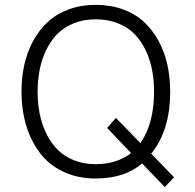

<svg xmlns="http://www.w3.org/2000/svg" viewBox="-20 -720 797 785"><path d="M653.8 44.9 561 -51.8Q489.7 9.8 371.1 9.8Q296.4 9.8 237.5 -18.6Q178.7 -46.9 142.1 -95.9Q105.5 -145 86.7 -208.5Q67.9 -272 67.9 -345.2Q67.9 -403.3 79.6 -455.8Q91.3 -508.3 115.7 -553Q140.1 -597.7 175.5 -630.4Q210.9 -663.1 261 -681.6Q311 -700.2 371.1 -700.2Q431.6 -700.2 482.2 -681.9Q532.7 -663.6 568.1 -630.9Q603.5 -598.1 627.9 -553.5Q652.3 -508.8 664.1 -456.3Q675.8 -403.8 675.8 -345.2Q675.8 -186.5 598.1 -91.8L691.9 4.9ZM371.1 -48.8Q457.5 -48.8 516.1 -94.2L418 -196.8L454.1 -237.8L554.2 -134.8Q609.9 -215.8 609.9 -345.2Q609.9 -392.1 601.8 -434.3Q593.8 -476.6 575.4 -514.9Q557.1 -553.2 530 -580.8Q502.9 -608.4 462.2 -624.8Q421.4 -641.1 371.1 -641.1Q321.8 -641.1 281.5 -624.8Q241.2 -608.4 214.1 -580.8Q187 -553.2 168.7 -514.9Q150.4 -476.6 142.1 -434.3Q133.8 -392.1 133.8 -345.2Q133.8 -298.3 142.1 -255.9Q150.4 -213.4 168.7 -175.3Q187 -137.2 214.1 -109.4Q241.2 -81.5 281.5 -65.2Q321.8 -48.8 371.1 -48.8Z"/></svg>

Font: HK Grotesk Light
Style: Regular
Weight: 300
Designer: Alfredo Marco Pradil and Stefan Peev
Foundry: Hanken Design Co.
Version: Version 1.045;PS 001.045;hotconv 1.0.88;makeotf.lib2.5.64775